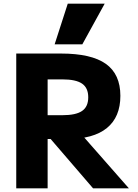

<svg xmlns="http://www.w3.org/2000/svg" viewBox="-20 -1020 746 1040"><path d="M68 0V-730H310Q475 -730 553.5 -674Q632 -618 632 -501Q632 -386 559 -326.5Q486 -267 344 -267H153V-396H318Q391 -396 424.5 -419Q458 -442 458 -493Q458 -544 424.5 -567Q391 -590 318 -590H238V0ZM484 0 201 -329H389L678 0ZM426 -780H276L347 -1000H547Z"/></svg>

Font: M PLUS 1 ExtraBold
Style: Regular
Weight: 800
Designer: Coji Morishita
Foundry: UNDERFOREST DESIGN
Version: Version 1.001